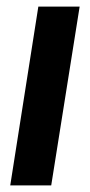

<svg xmlns="http://www.w3.org/2000/svg" viewBox="-20 -561 273 581"><path d="M135 0H11L96 -541H221Z"/></svg>

Font: Georama SemiBold
Style: Italic
Weight: 600
Italic angle: -9°
Designer: Jean-Baptiste Levee
Foundry: Production Type
Version: Version 1.000